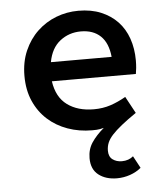

<svg xmlns="http://www.w3.org/2000/svg" viewBox="-52 -549 705 822"><g transform="rotate(-5 300.0 -138.5)"><path d="M418 226Q370 226 339 202Q308 178 308 130Q308 92 327.5 63Q347 34 380 6Q361 11 349 11.5Q337 12 330 12Q274 12 225 -5.5Q176 -23 139.5 -56Q103 -89 82 -136.5Q61 -184 61 -245Q61 -305 82 -353Q103 -401 138.5 -434.5Q174 -468 219.5 -485.5Q265 -503 315 -503Q370 -503 412 -485.5Q454 -468 483 -437.5Q512 -407 527 -364Q542 -321 542 -270Q542 -253 540.5 -237.5Q539 -222 537 -212H176Q186 -143 231 -110Q276 -77 345 -77Q384 -77 417 -88Q450 -99 483 -118L522 -46Q484 -20 458.5 0.5Q433 21 417.5 38Q402 55 395.5 71Q389 87 389 105Q389 131 405.5 143Q422 155 445 155Q460 155 472.5 150.5Q485 146 494 138L522 190Q502 207 474.5 216.5Q447 226 418 226ZM318 -414Q267 -414 228.5 -384Q190 -354 179 -294H440Q434 -354 402.5 -384Q371 -414 318 -414Z"/></g></svg>

Font: Source Code Pro Semibold
Style: Regular
Weight: 600
Monospace: yes
Designer: Paul D. Hunt, Teo Tuominen
Foundry: Adobe Systems Incorporated
Version: Version 2.030;PS 1.000;hotconv 16.6.51;makeotf.lib2.5.65220